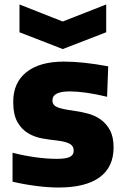

<svg xmlns="http://www.w3.org/2000/svg" viewBox="-20 -826 554 857"><path d="M67 -806 260 -730 454 -806V-682L260 -607L67 -682ZM241 11Q196 11 141.5 4Q87 -3 36 -15V-144Q88 -131 138.5 -124Q189 -117 234 -117Q274 -117 291.5 -125.5Q309 -134 309 -154Q309 -174 291.5 -184Q274 -194 233 -199Q203 -202 169 -208Q135 -214 106 -231Q77 -248 58 -281Q39 -314 39 -372Q39 -457 98 -504Q157 -551 265 -551Q307 -551 355 -546Q403 -541 463 -530L458 -394Q404 -407 363 -412.5Q322 -418 291 -418Q214 -418 214 -378Q214 -357 234.5 -348Q255 -339 301 -333Q339 -328 372.5 -319Q406 -310 431.5 -291Q457 -272 472 -242.5Q487 -213 487 -168Q487 -80 424.5 -34.5Q362 11 241 11Z"/></svg>

Font: Encode Sans Narrow
Style: ExtraBold
Weight: 800
Designer: Pablo Impallari, Andres Torresi
Foundry: Pablo Impallari, Andres Torresi
Version: Version 1.000; ttfautohint (v1.00) -l 8 -r 50 -G 200 -x 14 -